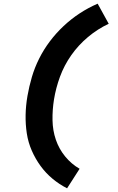

<svg xmlns="http://www.w3.org/2000/svg" viewBox="-20 -861 640 1042"><path d="M344 161Q301 139 264.5 108.5Q228 78 200 39.5Q172 1 152.5 -43.5Q133 -88 125.5 -137Q118 -186 119 -237Q120 -288 129 -340Q138 -392 153 -443Q168 -494 192.5 -543Q217 -592 250.5 -636.5Q284 -681 325 -719.5Q366 -758 412.5 -788.5Q459 -819 510 -841L570 -732Q510 -704 457.5 -660Q405 -616 366.5 -561Q328 -506 305.5 -444.5Q283 -383 273 -321Q264 -265 265 -209Q266 -153 283 -103Q300 -53 333.5 -12Q367 29 412 55Z"/></svg>

Font: Iosevka Aile Heavy Oblique
Style: Regular
Weight: 900
Italic angle: -9°
Designer: Belleve Invis
Foundry: Belleve Invis
Version: Version 31.1.0; ttfautohint (v1.8.4)